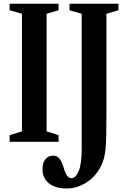

<svg xmlns="http://www.w3.org/2000/svg" viewBox="-20 -782 700 1059"><path d="M33 0V-36.5L101 -57.5V-706L33 -725.5V-761.5H303V-725.5L237 -706V-57.5L303 -36.5V0ZM348 257.5Q284.5 257.5 249.5 228.8Q214.5 200 214.5 151.5Q214.5 114.5 231 95.5Q247.5 76.5 271.5 76.5Q296 76.5 308.8 93.8Q321.5 111 329.5 137.5Q346.5 201 373.5 201Q397.5 201 414 161.8Q430.5 122.5 430.5 42.5V-706L363.5 -725.5V-761.5H633.5V-725.5L567 -706V-153.5Q567 -81 566 -34.5Q565 12 562 41Q559 70 553.5 90Q548 110 539.5 130Q508.5 192 456.5 224.8Q404.5 257.5 348 257.5Z"/></svg>

Font: Libre Caslon Condensed
Style: Bold
Weight: 700
Designer: Pablo Impallari, Rodrigo Fuenzalida, Katja Schimmel, Ertekin Erdin
Foundry: Pablo Impallari, Rodrigo Fuenzalida
Version: Version 2.000; ttfautohint (v1.8.4.7-5d5b);gftools[0.9.33]